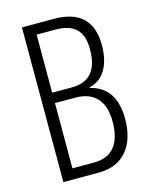

<svg xmlns="http://www.w3.org/2000/svg" viewBox="-109 -785 672 856"><g transform="rotate(-15 227.0 -357.0)"><path d="M224 -714H76V0H240C353 0 415 -78 415 -201C415 -297 378 -356 298 -375V-378C364 -392 400 -454 400 -546C400 -658 341 -714 224 -714ZM221 -398H131V-666H217C307 -666 344 -624 344 -542C344 -446 304 -398 221 -398ZM131 -350H225C305 -350 358 -307 358 -204C358 -100 312 -49 232 -49H131Z"/></g></svg>

Font: Noto Sans Devanagari UI ExtraCondensed Light
Style: Regular
Weight: 300
Width: 2
Designer: Jelle Bosma - Monotype Design Team
Foundry: Monotype Imaging Inc.
Version: Version 2.004